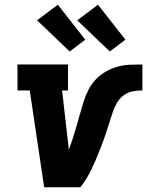

<svg xmlns="http://www.w3.org/2000/svg" viewBox="-20 -793 640 813"><path d="M167 0 106 -410H54V-520H268V-410H243L270 -173Q270 -170 270.5 -166.5Q271 -163 271 -159Q281 -184 289 -209.5Q297 -235 304.5 -260.5Q312 -286 319 -311.5Q326 -337 334 -362.5Q342 -388 354.5 -412.5Q367 -437 386 -457Q405 -477 429 -490.5Q453 -504 479 -511Q505 -518 531 -519Q557 -520 583 -520V-410Q562 -410 541 -406Q520 -402 502.5 -388.5Q485 -375 474 -355.5Q463 -336 456.5 -315.5Q450 -295 443.5 -275Q437 -255 430.5 -234.5Q424 -214 416.5 -194Q409 -174 401 -154Q393 -134 384.5 -114Q376 -94 366.5 -74.5Q357 -55 345.5 -36Q334 -17 320 0ZM445 -575 307 -707 395 -773 511 -625ZM275 -575 137 -707 225 -773 341 -625Z"/></svg>

Font: Iosevka Etoile XBdObl
Style: Regular
Weight: 800
Italic angle: -9°
Designer: Belleve Invis
Foundry: Belleve Invis
Version: Version 15.5.2; ttfautohint (v1.8.4)